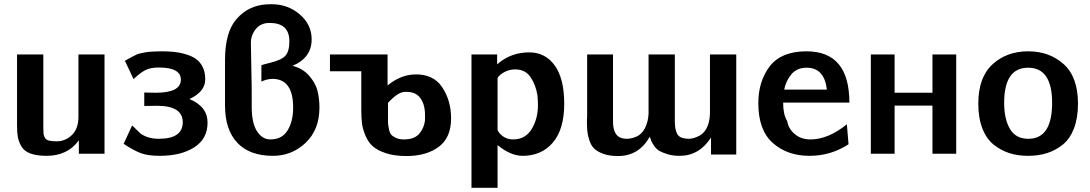

<svg xmlns="http://www.w3.org/2000/svg" viewBox="-20 -731 5185 913"><path d="M61 -134V-472H186V-125Q186 -104 187 -95Q188 -86 193.5 -76Q199 -66 212.5 -62.5Q226 -59 249 -59Q291 -59 322 -89Q353 -119 353 -176V-472H477V0H355V-64Q302 10 201 10Q155 10 125 -1Q95 -12 82 -34.5Q69 -57 65 -78.5Q61 -100 61 -134Z M568 -47 608 -134Q613 -131 624 -119.5Q635 -108 646 -98Q657 -88 680.5 -79.5Q704 -71 735 -71Q849 -71 849 -150Q849 -228 726 -228Q686 -228 666 -227V-291Q709 -290 721 -290Q840 -290 840 -352Q840 -410 735 -410Q696 -410 672 -398Q648 -386 615 -355L574 -442Q615 -465 628 -471Q641 -477 670.5 -482Q700 -487 749 -487Q793 -487 827 -481.5Q861 -476 891.5 -462.5Q922 -449 939 -421.5Q956 -394 956 -354Q956 -295 881 -260Q967 -224 967 -148Q967 -71 904 -30.5Q841 10 739 10Q685 10 651.5 -2Q618 -14 568 -47Z M1050 -230V-446Q1050 -579 1105.5 -641.5Q1161 -704 1244 -710H1243Q1252 -711 1271 -711Q1349 -711 1405.5 -662.5Q1462 -614 1462 -544Q1462 -456 1371 -418Q1419 -406 1449.5 -371.5Q1480 -337 1489.5 -300Q1499 -263 1499 -220Q1499 -114 1433.5 -52Q1368 10 1278 10Q1167 10 1108.5 -52Q1050 -114 1050 -230ZM1223 -343V-421Q1227 -423 1267 -433Q1320 -446 1338 -467Q1356 -488 1356 -535Q1356 -622 1262 -622Q1220 -622 1196.5 -593Q1173 -564 1173 -528L1177 -306V-260V-222Q1177 -146 1202 -107Q1227 -68 1266 -68Q1321 -68 1347.5 -111Q1374 -154 1374 -219Q1374 -355 1277 -356Q1250 -356 1223 -343Z M1951 -377Q2040 -380 2082.5 -316.5Q2125 -253 2125 -168Q2125 -76 2066 -32.5Q2007 11 1913 11Q1856 11 1815 -2.5Q1774 -16 1752 -36Q1730 -56 1717 -88Q1704 -120 1701 -146.5Q1698 -173 1698 -210V-392H1549V-472H1823V-325Q1885 -375 1951 -377ZM1825 -242V-184Q1825 -158 1825 -149Q1825 -140 1829 -119.5Q1833 -99 1840 -91Q1847 -83 1862.5 -75.5Q1878 -68 1900 -68Q1951 -68 1974 -95.5Q1997 -123 2001 -159V-189Q2000 -238 1976.5 -267.5Q1953 -297 1903 -294Q1877 -292 1845 -262Z M2222 162V-472H2344V-425Q2408 -482 2497 -482Q2573 -482 2618 -419.5Q2663 -357 2663 -238Q2663 -116 2609 -53Q2555 10 2465 10Q2408 10 2346 -41V162ZM2346 -360V-318V-113Q2352 -97 2372 -82.5Q2392 -68 2420 -68Q2478 -68 2508 -117Q2538 -166 2538 -231Q2538 -247 2536 -275Q2529 -324 2504 -362.5Q2479 -401 2430 -401Q2401 -401 2377 -387.5Q2353 -374 2346 -360Z M3481 -472V4H3361V-77Q3305 10 3212 10Q3179 10 3153.5 2Q3128 -6 3114.5 -14Q3101 -22 3090 -38.5Q3079 -55 3077 -60.5Q3075 -66 3070 -81Q3018 11 2919 11Q2878 11 2849 0.5Q2820 -10 2805 -25Q2790 -40 2782 -65.5Q2774 -91 2772.5 -110.5Q2771 -130 2771 -160Q2771 -163 2771.5 -167.5Q2772 -172 2772 -174V-472H2895V-153Q2895 -78 2947 -72Q2974 -68 3003 -80Q3031 -91 3046.5 -121Q3062 -151 3064 -189V-472H3189V-153Q3189 -116 3199.5 -95.5Q3210 -75 3241 -72Q3268 -68 3294 -80Q3352 -102 3356 -189V-192V-472Z M3586 -240Q3586 -346 3641 -416.5Q3696 -487 3815 -487Q4019 -487 4019 -243H3704Q3704 -186 3723 -156Q3729 -119 3759 -93.5Q3789 -68 3834 -68Q3918 -68 4007 -140L4015 -45Q3931 10 3829 10Q3724 10 3655 -51Q3586 -112 3586 -240ZM3709 -305H3912Q3900 -409 3816 -409Q3769 -409 3743 -377.5Q3717 -346 3709 -305Z M4121 0V-472H4234V-290H4414V-472H4527V0H4414V-229H4234V0Z M4632 -238Q4632 -363 4699.5 -425Q4767 -487 4869 -487Q4970 -487 5038 -426Q5106 -365 5106 -238Q5106 -170 5087 -120.5Q5068 -71 5034 -43.5Q5000 -16 4959 -3Q4918 10 4869 10Q4821 10 4781 -2.5Q4741 -15 4706 -42.5Q4671 -70 4651.5 -120Q4632 -170 4632 -238ZM4755 -242Q4755 -165 4782.5 -118Q4810 -71 4870 -71Q4983 -71 4983 -242Q4983 -409 4869 -409Q4755 -409 4755 -242Z"/></svg>

Font: Coval
Style: Bold
Weight: 700
Foundry: Context Ltd
Version: Version 001.000